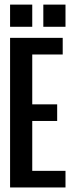

<svg xmlns="http://www.w3.org/2000/svg" viewBox="-20 -826 333 846"><path d="M122.1 -73.2H268.6V0H24.4V-659.2H256.3V-585.9H122.1V-366.2H231.9V-293H122.1ZM122.1 -805.7V-708H24.4V-805.7ZM268.6 -805.7V-708H170.9V-805.7Z"/></svg>

Font: Alegre Sans
Style: Regular
Weight: 400
Width: 3
Designer: GrandChaos9000
Version: Version 1.2.6 - August 1, 2014